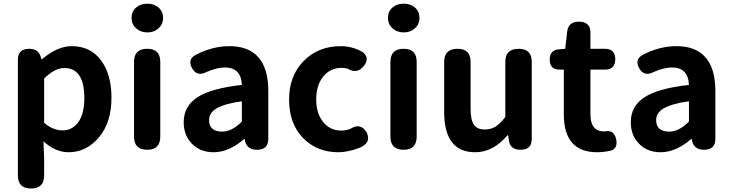

<svg xmlns="http://www.w3.org/2000/svg" viewBox="-20 -830 4056 1064"><path d="M142.6 -559.6Q199.2 -559.6 209 -502H212.9Q297.9 -574.2 377.9 -574.2Q480.5 -574.2 539.1 -496.6Q597.7 -418.9 597.7 -289.1Q597.7 -150.4 527.8 -68.4Q458 13.7 360.4 13.7Q287.1 13.7 220.7 -46.9L224.6 44.9V141.6Q224.6 214.8 152.3 214.8Q79.1 214.8 79.1 141.6V-500Q79.1 -559.6 142.6 -559.6ZM224.6 -394.5V-149.4Q273.4 -107.4 327.1 -107.4Q380.9 -107.4 414.1 -153.3Q447.3 -199.2 447.3 -287.1Q447.3 -453.1 335.9 -453.1Q283.2 -453.1 224.6 -394.5Z M868.2 -487.3V-73.2Q868.2 0 795.9 0Q722.7 0 722.7 -73.2V-487.3Q722.7 -559.6 795.9 -559.6Q868.2 -559.6 868.2 -487.3ZM709 -730.5Q709 -766.6 733.9 -788.1Q758.8 -809.6 796.9 -809.6Q835 -809.6 859.4 -787.6Q883.8 -765.6 883.8 -730.5Q883.8 -696.3 858.9 -673.3Q834 -650.4 796.9 -650.4Q758.8 -650.4 733.9 -673.3Q709 -696.3 709 -730.5Z M1403.3 0Q1343.8 0 1335.9 -59.6H1333Q1248 13.7 1164.1 13.7Q1089.8 13.7 1043.9 -33.2Q998 -80.1 998 -152.3Q998 -242.2 1074.7 -291.5Q1151.4 -340.8 1320.3 -359.4Q1316.4 -456.1 1225.6 -456.1Q1181.6 -456.1 1124 -430.7Q1070.3 -403.3 1043.9 -453.1Q1018.6 -501 1063.5 -525.4Q1156.2 -574.2 1252 -574.2Q1358.4 -574.2 1412.6 -511.7Q1466.8 -449.2 1466.8 -327.1V-59.6Q1466.8 0 1403.3 0ZM1178.7 -228.5Q1138.7 -204.1 1138.7 -164.1Q1138.7 -100.6 1211.9 -100.6Q1264.6 -100.6 1320.3 -156.2V-268.6Q1228.5 -256.8 1178.7 -228.5Z M1582 -279.3Q1582 -409.2 1662.6 -491.7Q1743.2 -574.2 1868.2 -574.2Q1931.6 -574.2 1987.3 -543Q2031.2 -511.7 1998 -466.8Q1960.9 -417 1906.2 -449.2Q1889.6 -454.1 1875 -454.1Q1810.5 -454.1 1771.5 -406.2Q1732.4 -358.4 1732.4 -279.3Q1732.4 -201.2 1771 -153.8Q1809.6 -106.4 1871.1 -106.4Q1901.4 -106.4 1925.8 -118.2Q1978.5 -150.4 2011.7 -96.7Q2026.4 -65.4 2015.1 -44.4Q2003.9 -23.4 1971.7 -10.7Q1939.5 2 1909.2 7.8Q1878.9 13.7 1855.5 13.7Q1736.3 13.7 1659.2 -65.4Q1582 -144.5 1582 -279.3Z M2289.1 -487.3V-73.2Q2289.1 0 2216.8 0Q2143.6 0 2143.6 -73.2V-487.3Q2143.6 -559.6 2216.8 -559.6Q2289.1 -559.6 2289.1 -487.3ZM2129.9 -730.5Q2129.9 -766.6 2154.8 -788.1Q2179.7 -809.6 2217.8 -809.6Q2255.9 -809.6 2280.3 -787.6Q2304.7 -765.6 2304.7 -730.5Q2304.7 -696.3 2279.8 -673.3Q2254.9 -650.4 2217.8 -650.4Q2179.7 -650.4 2154.8 -673.3Q2129.9 -696.3 2129.9 -730.5Z M2926.8 -487.3V-59.6Q2926.8 0 2864.3 0Q2806.6 0 2799.8 -53.7L2795.9 -80.1H2792Q2712.9 13.7 2613.3 13.7Q2441.4 13.7 2441.4 -210V-487.3Q2441.4 -559.6 2515.6 -559.6Q2587.9 -559.6 2587.9 -487.3V-228.5Q2587.9 -165 2606.4 -138.7Q2625 -112.3 2666 -112.3Q2700.2 -112.3 2725.6 -127.9Q2751 -143.6 2780.3 -181.6V-487.3Q2780.3 -559.6 2854.5 -559.6Q2926.8 -559.6 2926.8 -487.3Z M3252 -444.3V-196.3Q3252 -101.6 3328.1 -101.6H3330.1Q3382.8 -113.3 3394.5 -58.6Q3405.3 -5.9 3363.3 4.9Q3324.2 13.7 3289.1 13.7Q3104.5 13.7 3104.5 -196.3V-444.3H3080.1Q3026.4 -444.3 3026.4 -500Q3026.4 -552.7 3077.1 -556.6L3112.3 -559.6L3123 -653.3Q3128.9 -710 3187.5 -710Q3252 -710 3252 -649.4V-559.6H3332Q3389.6 -559.6 3389.6 -502Q3389.6 -444.3 3332 -444.3Z M3880.9 0Q3821.3 0 3813.5 -59.6H3810.5Q3725.6 13.7 3641.6 13.7Q3567.4 13.7 3521.5 -33.2Q3475.6 -80.1 3475.6 -152.3Q3475.6 -242.2 3552.2 -291.5Q3628.9 -340.8 3797.9 -359.4Q3793.9 -456.1 3703.1 -456.1Q3659.2 -456.1 3601.6 -430.7Q3547.9 -403.3 3521.5 -453.1Q3496.1 -501 3541 -525.4Q3633.8 -574.2 3729.5 -574.2Q3835.9 -574.2 3890.1 -511.7Q3944.3 -449.2 3944.3 -327.1V-59.6Q3944.3 0 3880.9 0ZM3656.2 -228.5Q3616.2 -204.1 3616.2 -164.1Q3616.2 -100.6 3689.5 -100.6Q3742.2 -100.6 3797.9 -156.2V-268.6Q3706.1 -256.8 3656.2 -228.5Z"/></svg>

Font: GenSenMaruGothic TW TTF Bold
Style: Regular
Weight: 700
Version: Version 1.301